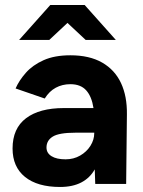

<svg xmlns="http://www.w3.org/2000/svg" viewBox="-20 -732 568 764"><path d="M219 12Q129 12 79.5 -28Q30 -68 30 -141Q30 -221 83.5 -261.5Q137 -302 234 -302H352Q345 -348 323 -372.5Q301 -397 260 -397Q228 -397 202 -383Q176 -369 158 -340L42 -380Q56 -412 83 -442.5Q110 -473 153.5 -492.5Q197 -512 260 -512Q336 -512 386.5 -483Q437 -454 461.5 -401.5Q486 -349 485 -277L482 0H359L357 -58Q338 -24 303.5 -6Q269 12 219 12ZM241 -98Q273 -98 299 -113Q325 -128 340 -152Q355 -176 355 -202V-204H280Q215 -204 190 -188.5Q165 -173 165 -145Q165 -123 185 -110.5Q205 -98 241 -98ZM321 -573 181 -704V-712H317L441 -573ZM56 -573 180 -712H316V-704L176 -573Z"/></svg>

Font: Figtree Light
Style: Bold
Weight: 700
Version: Version 2.002